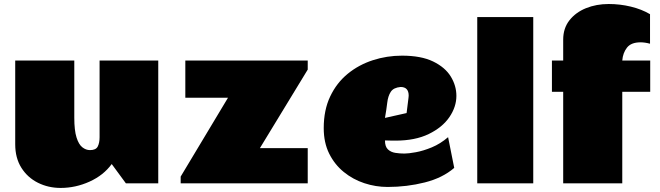

<svg xmlns="http://www.w3.org/2000/svg" viewBox="-20 -906 3263 949"><path d="M347.2 -324.2Q347.2 -261.7 358.2 -226.8Q369.1 -191.9 387 -178Q404.8 -164.1 424.8 -164.1Q454.1 -164.1 463.1 -181.9Q472.2 -199.7 472.2 -228V-606.9H762.2V0H602.1L532.2 -95.2Q491.7 -39.6 422.6 -8.3Q353.5 22.9 279.8 22.9Q218.8 22.9 167.5 -2.7Q116.2 -28.3 85.7 -76.7Q55.2 -125 55.2 -192.9V-606.9H347.2Z M1106.9 -422.9H896V-606.9H1501V-562L1264.6 -173.8H1501V0H873V-33.2Z M1896 18.1Q1836.9 18.1 1780.8 -0.5Q1724.6 -19 1679.2 -55.9Q1633.8 -92.8 1606.9 -147Q1580.1 -201.2 1580.1 -272.9Q1580.1 -362.3 1612.1 -429.4Q1644 -496.6 1698.7 -541.3Q1753.4 -585.9 1822.8 -608.4Q1892.1 -630.9 1966.8 -630.9Q2061.5 -630.9 2120.8 -602.1Q2180.2 -573.2 2208 -527.8Q2235.8 -482.4 2235.8 -432.1Q2235.8 -377.9 2201.2 -327.1Q2166.5 -276.4 2099.4 -243.7Q2032.2 -210.9 1934.1 -210.9Q1924.8 -210.9 1909.4 -211.2Q1894 -211.4 1882.8 -211.9Q1882.8 -181.2 1897.5 -167.5Q1912.1 -153.8 1934.3 -150.4Q1956.5 -147 1979 -147Q1999 -147 2035.4 -153.6Q2071.8 -160.2 2114.3 -177.7Q2156.7 -195.3 2194.8 -228L2225.1 -76.2Q2167.5 -26.4 2079.3 -4.2Q1991.2 18.1 1896 18.1ZM1882.8 -323.2 1989.7 -347.2 1999 -421.9Q1999 -424.8 1999.5 -427.5Q2000 -430.2 2000 -433.1Q2000 -476.1 1960 -476.1Q1925.3 -473.1 1911.6 -452.4Q1897.9 -431.6 1894 -398.2Q1890.1 -364.7 1882.8 -323.2Z M2615.7 0H2338.9V-821.8H2615.7Z M2708 -606.9H2763.7V-710Q2763.7 -766.1 2794.4 -805.4Q2825.2 -844.7 2876.2 -865.5Q2927.2 -886.2 2988.8 -886.2Q3044.4 -886.2 3097.9 -873.3Q3151.4 -860.4 3192.9 -835.9V-689.9Q3167.5 -696.8 3146 -696.8Q3099.6 -696.8 3079.1 -670.7Q3058.6 -644.5 3055.7 -606.9H3193.8V-452.1H3055.7V0H2763.7V-452.1H2708Z"/></svg>

Font: Rammetto One
Style: Regular
Weight: 400
Designer: Vernon Adams
Foundry: Vernon Adams
Version: Version 1.100; ttfautohint (v1.8.4.7-5d5b)